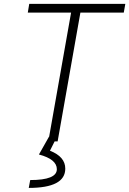

<svg xmlns="http://www.w3.org/2000/svg" viewBox="-20 -713 652 968"><path d="M223.6 0 338.4 -649.4H120.1L127.4 -693.4H611.8L604 -649.4H385.3L270.5 0ZM125 234.4 132.3 194.8Q266.6 194.8 266.6 140.1Q266.6 89.8 176.3 65.9L227.1 -23.9L258.3 -5.9L231.9 46.9Q309.1 77.1 309.1 137.2Q309.1 234.4 125 234.4Z"/></svg>

Font: Cascadia Mono PL ExtraLight
Style: Italic
Weight: 200
Italic angle: -10°
Monospace: yes
Designer: Aaron Bell
Foundry: Saja Typeworks
Version: Version 2404.023; ttfautohint (v1.8.4)